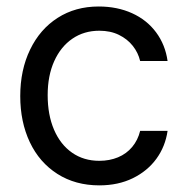

<svg xmlns="http://www.w3.org/2000/svg" viewBox="-20 -557 569 588"><path d="M42 -262.7Q42 -342.8 72.3 -405.3Q102.5 -467.8 156.7 -502.4Q210.9 -537.1 282.2 -537.1Q338.9 -537.1 384.3 -516.6Q429.7 -496.1 458 -458Q486.3 -419.9 493.2 -370.1H409.2Q403.3 -395.5 386.7 -416.5Q370.1 -437.5 344.2 -450.2Q318.4 -462.9 284.2 -462.9Q237.3 -462.9 201.7 -438.5Q166 -414.1 146 -369.6Q126 -325.2 126 -265.6Q126 -205.1 145.5 -159.7Q165 -114.3 200.7 -89.4Q236.3 -64.5 284.2 -64.5Q315.4 -64.5 341.3 -75.2Q367.2 -85.9 384.8 -106.9Q402.3 -127.9 409.2 -156.2H493.2Q486.3 -108.4 459 -70.8Q431.6 -33.2 386.7 -11.2Q341.8 10.7 284.2 10.7Q210.9 10.7 155.8 -24.4Q100.6 -59.6 71.3 -121.6Q42 -183.6 42 -262.7Z"/></svg>

Font: Pretendard Std Variable
Style: Regular
Weight: 400
Designer: Base glyphs from Inter by Rasmus Andersson; Hangeul glyphs from Noto Sans CJK(Source Han Sans) by Jang Soo-young and Kan
Foundry: Kil Hyung-jin
Version: Version 1.309;Glyphs 3.2 (3225)